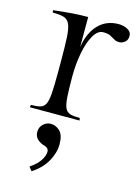

<svg xmlns="http://www.w3.org/2000/svg" viewBox="-118 -552 647 907"><g transform="rotate(15 205.5 -99.0)"><path d="M348 -488Q371 -488 391 -477.5Q411 -467 411 -447Q411 -427 398 -416.5Q385 -406 371 -406Q356 -406 345.5 -412.5Q335 -419 322.5 -425.5Q310 -432 287 -432Q260 -432 240 -397.5Q220 -363 209.5 -308Q199 -253 199 -193Q199 -130 201.5 -93Q204 -56 212 -39Q220 -22 237 -17Q254 -12 284 -12L286 0H43L45 -12Q74 -12 91 -17Q108 -22 116 -39Q124 -56 126.5 -93Q129 -130 129 -193V-251Q129 -324 126.5 -366.5Q124 -409 114.5 -429Q105 -449 85.5 -454.5Q66 -460 32 -460L30 -471Q30 -471 55 -474Q80 -477 118.5 -480Q157 -483 199 -483V-336Q210 -407 248.5 -447.5Q287 -488 348 -488ZM129 290 114 271Q147 249 162.5 225Q178 201 178 182Q178 163 155 157Q136 152 121.5 138.5Q107 125 107 103Q107 80 123 65Q139 50 159 50Q185 50 204.5 69Q224 88 224 133Q224 174 200.5 216.5Q177 259 129 290Z"/></g></svg>

Font: Gilda Display
Style: Regular
Weight: 400
Designer: Eduardo Rodriguez Tunni
Foundry: Eduardo Rodriguez Tunni
Version: Version 1.002; ttfautohint (v1.8.4.7-5d5b);gftools[0.9.22]